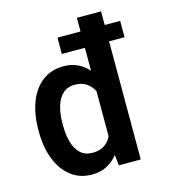

<svg xmlns="http://www.w3.org/2000/svg" viewBox="-113 -840 829 939"><g transform="rotate(-15 302.0 -370.0)"><path d="M564 -680.7V-598.1H485.8V0H375L369.1 -54.2Q345.7 -23.9 313 -7.1Q280.3 9.8 236.8 9.8Q175.8 9.8 131.3 -25.1Q86.9 -60.1 63.2 -120.6Q39.6 -181.2 39.6 -258.3V-268.6Q39.6 -349.1 63.2 -409.9Q86.9 -470.7 131.3 -504.4Q175.8 -538.1 237.8 -538.1Q277.8 -538.1 309.1 -523.4Q340.3 -508.8 363.3 -481.4V-598.1H246.6V-680.7H363.3V-750H485.8V-680.7ZM268.1 -92.3Q302.7 -92.3 326.2 -107.4Q349.6 -122.6 363.3 -149.4V-378.4Q349.6 -405.3 326.2 -420.9Q302.7 -436.5 268.6 -436.5Q230.5 -436.5 206.8 -414.1Q183.1 -391.6 172.4 -353.5Q161.6 -315.4 161.6 -268.6V-258.3Q161.6 -211.9 172.1 -174.3Q182.6 -136.7 206.1 -114.5Q229.5 -92.3 268.1 -92.3Z"/></g></svg>

Font: Robert Sans
Style: Bold
Weight: 700
Designer: Christian Robertson (extended by Adam Twardoch)
Foundry: Google
Version: Version 12.135;April 2, 2019;FontCreator 11.5.0.2425 64-bit;